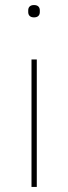

<svg xmlns="http://www.w3.org/2000/svg" viewBox="-20 -742 271 762"><path d="M115 -673C132 -673 138 -683 138 -694V-701C138 -712 132 -722 115 -722C98 -722 92 -712 92 -701V-694C92 -683 98 -673 115 -673ZM105 0H126V-506H105Z"/></svg>

Font: IBM Plex Sans Thai Looped Thin
Style: Regular
Weight: 100
Designer: Mike Abbink, Paul van der Laan, Pieter van Rosmalen, Ben Mitchell, Mark Frömberg
Foundry: Bold Monday
Version: Version 1.1